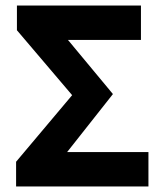

<svg xmlns="http://www.w3.org/2000/svg" viewBox="-20 -672 589 692"><path d="M38 0V-89L240 -329L41 -563V-652H488V-528H225L387 -333L222 -124H515V0Z"/></svg>

Font: Font
Style: ¶
Weight: 700
Designer: Paul D. Hunt
Foundry: Adobe Systems Incorporated
Version: Version 3.000